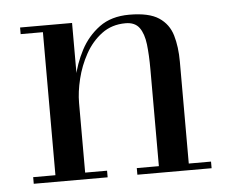

<svg xmlns="http://www.w3.org/2000/svg" viewBox="-41 -517 678 563"><g transform="rotate(-5 298.0 -235.0)"><path d="M189.5 -460V-19.5H254V0H36.5V-19.5H102V-440.5H36.5V-460ZM494.5 -319.5V-19.5H560V0H341.5V-19.5H406.5V-304.5Q406.5 -346.5 402.8 -378.2Q399 -410 386 -427.8Q373 -445.5 345.5 -445.5Q305 -445.5 275.5 -423.5Q246 -401.5 227 -367.2Q208 -333 198.8 -295Q189.5 -257 189.5 -224.5L177 -222Q177 -255 185.8 -297.2Q194.5 -339.5 215 -378.8Q235.5 -418 270.5 -443.8Q305.5 -469.5 358.5 -469.5Q416.5 -469.5 445.5 -450.2Q474.5 -431 484.5 -397Q494.5 -363 494.5 -319.5Z"/></g></svg>

Font: Bodoni Moda SC
Style: Regular
Weight: 400
Designer: Owen Earl
Foundry: indestructible type
Version: Version 2.005